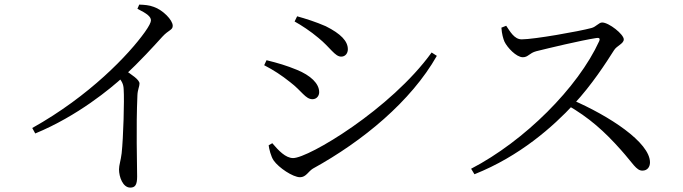

<svg xmlns="http://www.w3.org/2000/svg" viewBox="-20 -785 3010 846"><path d="M122.1 -221 135.3 -196.9C323 -274.4 468.1 -396 523.1 -446C599.4 -517.2 655.4 -579.3 695.6 -623.5C723.4 -653.7 741.1 -652.1 741.1 -671.3C741.1 -697.3 696.8 -741.1 658.3 -754.4C636.8 -762.8 615.6 -763.8 593.5 -764.7L585.5 -746.3C628.5 -724.9 645.1 -711.3 645.1 -695.3C645.1 -686.6 636.9 -669.9 618.3 -643.7C547.8 -545 374.8 -362.2 122.1 -221ZM553.9 41.6C575.2 41.6 584.2 30.1 584.2 -7C584.2 -66.7 579.1 -219.9 585.5 -365.5C586.5 -390.2 594.7 -403.8 594.7 -416.7C594.7 -434.1 560.3 -456 525.4 -479.4L494.9 -453.3C518 -427.1 524.2 -414.6 525 -389.6C528.2 -345.4 523.6 -178.5 516 -109.5C512 -76.7 504.4 -57.3 504.4 -38.8C504.4 -5.9 521.1 41.6 553.9 41.6Z M1302.1 -4.1C1328.3 -4.1 1338.6 -29.8 1358.6 -42C1579.5 -163.7 1791.2 -338.7 1904.8 -538.9L1881.9 -553.7C1701.8 -304.1 1339.5 -88.5 1271.6 -88.5C1238.3 -88.5 1207.3 -121.8 1179.8 -154L1163.8 -144.8C1165.4 -130 1174 -94.4 1185.9 -77.8C1207.8 -46.3 1270.5 -4.1 1302.1 -4.1ZM1356.7 -347.9C1375.8 -347.9 1386.4 -363.2 1386.4 -378.8C1386.4 -417 1348.8 -452.7 1287.6 -477.6C1242.4 -496.2 1204.6 -507.3 1154.4 -519.7L1144.1 -497.6C1185.7 -476.1 1220.5 -453.4 1258.4 -423.1C1309.8 -384.1 1326 -347.9 1356.7 -347.9ZM1483.5 -535.5C1501.5 -535.5 1512.7 -550.1 1512.7 -567.9C1512.7 -603.2 1483 -635.6 1415.3 -669.5C1372.2 -688.4 1326.6 -702.8 1289.2 -713.2L1278.1 -690.3C1306.6 -674.7 1349.1 -646.9 1383 -618.1C1436 -575 1455.5 -535.5 1483.5 -535.5Z M2055.8 -41.5 2070.6 -17.2C2271.2 -97.1 2417 -227.1 2509.4 -326.8C2587.1 -410.2 2650.4 -508.2 2685.4 -563.5C2698 -584.1 2728.5 -592 2728.5 -611.6C2728.5 -633.8 2663.2 -685.9 2633.2 -685.9C2618.6 -685.9 2606.5 -666.7 2585.9 -661.5C2530.8 -646.7 2333.6 -611.6 2278.7 -611.6C2245.5 -611.6 2227 -647.6 2210.4 -671.5L2189.3 -663.1C2191.1 -635.4 2197.4 -613.9 2202.8 -601.5C2214.8 -576.1 2254.7 -532.8 2283.8 -532.8C2307.7 -532.8 2311.7 -551.1 2343.3 -559.4C2397.6 -572.8 2537 -606.5 2608.4 -617.6C2619.4 -619.2 2625.4 -616.5 2620.2 -603.7C2527 -399.3 2291 -163.5 2055.8 -41.5ZM2810.5 -33.2C2833.2 -33.2 2844 -50.1 2844 -69.5C2844 -157.2 2665.2 -274.5 2496.8 -346.8L2477.3 -323.3C2576.4 -266.8 2644.6 -204.7 2715.8 -124.6C2769 -65.3 2783.4 -33.2 2810.5 -33.2Z"/></svg>

Font: Source Han Serif TW VF
Style: Regular
Weight: 250
Designer: Ryoko NISHIZUKA 西塚涼子 (kana & ideographs); Frank Grießhammer (Latin, Greek & Cyrillic); Wenlong ZHANG 张文龙 (bopomofo); San
Foundry: Adobe
Version: Version 2.002;hotconv 1.1.0;makeotfexe 2.6.0